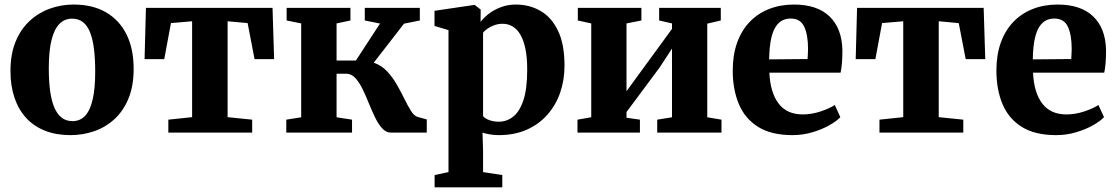

<svg xmlns="http://www.w3.org/2000/svg" viewBox="-20 -583 4910 844"><path d="M26 -271Q26 -345 48.5 -399.8Q71 -454.5 110 -490.8Q149 -527 199 -545Q249 -563 304 -563Q387 -563 445.8 -529Q504.5 -495 536 -432Q567.5 -369 567.5 -280.5Q567.5 -205 544.8 -150Q522 -95 483 -59.2Q444 -23.5 394 -6.2Q344 11 289 11Q227.5 11 178.8 -8Q130 -27 96 -63.5Q62 -100 44 -152.5Q26 -205 26 -271ZM299 -50.5Q332 -50.5 354 -73.8Q376 -97 387.2 -145Q398.5 -193 398.5 -268Q398.5 -323.5 393.2 -366.8Q388 -410 376.2 -440Q364.5 -470 345 -485.5Q325.5 -501 297 -501Q264 -501 241.2 -478Q218.5 -455 206.5 -407Q194.5 -359 194.5 -283Q194.5 -227.5 200.2 -184.2Q206 -141 218.5 -111.2Q231 -81.5 250.8 -66Q270.5 -50.5 299 -50.5Z M720 0V-57L824.5 -68V-489.5L731.5 -481.5L702 -323H615.5L621.5 -548.5H1178L1185 -323H1099L1068.5 -481.5L980.5 -489.5V-68L1088.5 -57V0Z M1238.5 0V-57L1304 -67.5V-480L1240 -493V-548.5H1520.5V-493L1459.5 -480V-317H1544.5L1650.5 -479.5L1583.5 -493V-548.5H1825.5V-493L1756 -479L1623 -307.5Q1657 -295.5 1681.5 -269.5Q1706 -243.5 1724.5 -211Q1743 -178.5 1758 -147.8Q1773 -117 1786.8 -95.2Q1800.5 -73.5 1816 -69L1856 -58V0H1699Q1677 0 1660 -18.8Q1643 -37.5 1628.8 -66.8Q1614.5 -96 1601.2 -129.2Q1588 -162.5 1573.5 -192Q1559 -221.5 1541.8 -240.2Q1524.5 -259 1501.5 -259H1459.5V-67.5L1527.5 -57V0Z M1890.5 240.5V186.5L1951.5 173.5V-450.5L1890 -469V-535.5L2062.5 -561H2067L2093 -541L2092.5 -486.5Q2105 -504 2127.8 -521.8Q2150.5 -539.5 2181.2 -551.2Q2212 -563 2247.5 -563Q2307.5 -563 2356 -535Q2404.5 -507 2433 -447.8Q2461.5 -388.5 2461.5 -294Q2461.5 -231.5 2442.5 -176.2Q2423.5 -121 2386.2 -78.8Q2349 -36.5 2295.2 -12.8Q2241.5 11 2172 11Q2152.5 11 2132.2 7.5Q2112 4 2101 0L2103.5 79.5V173.5L2188 186.5V240.5ZM2172.5 -48Q2208 -48 2236.2 -70.5Q2264.5 -93 2281 -143.2Q2297.5 -193.5 2297.5 -276.5Q2297.5 -331 2289.5 -369.2Q2281.5 -407.5 2266.8 -431.8Q2252 -456 2232.5 -467.2Q2213 -478.5 2190 -478.5Q2170 -478.5 2153 -472.2Q2136 -466 2123.2 -457.2Q2110.5 -448.5 2103.5 -439.5V-72.5Q2110.5 -63 2129.5 -55.5Q2148.5 -48 2172.5 -48Z M2518.5 0V-57L2579 -67.5V-480L2520 -493V-548.5H2799.5V-493L2734 -480V-182L2788 -256L2934 -456V-480L2877.5 -493V-548.5H3148.5V-493L3089 -479V-67.5L3151.5 -57V0H2869V-57L2934 -67.5V-369.5L2880.5 -287.5L2734 -90.5V-65.5L2793 -57V0Z M3463.5 11Q3371 11 3313 -25Q3255 -61 3228 -125.2Q3201 -189.5 3201 -273Q3201 -341.5 3220.2 -395.2Q3239.5 -449 3275 -486.2Q3310.5 -523.5 3360 -543.2Q3409.5 -563 3470 -563Q3572.5 -563 3626.8 -510.5Q3681 -458 3683 -363Q3683 -330 3681 -305.5Q3679 -281 3675 -263.5H3362Q3364 -219 3374.5 -184.8Q3385 -150.5 3403.2 -127Q3421.5 -103.5 3447.8 -91.8Q3474 -80 3509 -80Q3547.5 -80 3587.5 -93.2Q3627.5 -106.5 3649.5 -121.5L3674 -68Q3659 -51.5 3626.8 -33Q3594.5 -14.5 3552 -1.8Q3509.5 11 3463.5 11ZM3361 -322 3530 -323.5Q3530.5 -334.5 3531.2 -345.8Q3532 -357 3532 -368Q3532 -429.5 3515.2 -465.5Q3498.5 -501.5 3455.5 -501.5Q3435.5 -501.5 3419 -493.2Q3402.5 -485 3389.5 -465Q3376.5 -445 3369.2 -410.2Q3362 -375.5 3361 -322Z M3846 0V-57L3950.5 -68V-489.5L3857.5 -481.5L3828 -323H3741.5L3747.5 -548.5H4304L4311 -323H4225L4194.5 -481.5L4106.5 -489.5V-68L4214.5 -57V0Z M4622.5 11Q4530 11 4472 -25Q4414 -61 4387 -125.2Q4360 -189.5 4360 -273Q4360 -341.5 4379.2 -395.2Q4398.5 -449 4434 -486.2Q4469.5 -523.5 4519 -543.2Q4568.5 -563 4629 -563Q4731.5 -563 4785.8 -510.5Q4840 -458 4842 -363Q4842 -330 4840 -305.5Q4838 -281 4834 -263.5H4521Q4523 -219 4533.5 -184.8Q4544 -150.5 4562.2 -127Q4580.5 -103.5 4606.8 -91.8Q4633 -80 4668 -80Q4706.5 -80 4746.5 -93.2Q4786.5 -106.5 4808.5 -121.5L4833 -68Q4818 -51.5 4785.8 -33Q4753.5 -14.5 4711 -1.8Q4668.5 11 4622.5 11ZM4520 -322 4689 -323.5Q4689.5 -334.5 4690.2 -345.8Q4691 -357 4691 -368Q4691 -429.5 4674.2 -465.5Q4657.5 -501.5 4614.5 -501.5Q4594.5 -501.5 4578 -493.2Q4561.5 -485 4548.5 -465Q4535.5 -445 4528.2 -410.2Q4521 -375.5 4520 -322Z"/></svg>

Font: Merriweather 36pt ExtraBold
Style: Regular
Weight: 800
Designer: Eben Sorkin
Foundry: Eben Sorkin
Version: Version 2.100